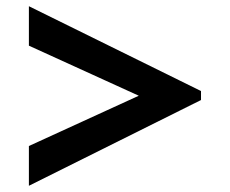

<svg xmlns="http://www.w3.org/2000/svg" viewBox="-20 -619 740 618"><path d="M627 -297 73 -21V-149L534 -360L627 -326ZM627 -297 534 -262 73 -472V-599L627 -326Z"/></svg>

Font: BioRhyme SemiExpanded
Style: Bold
Weight: 700
Width: 6
Designer: Aoife Mooney
Foundry: Aoife Mooney Type
Version: Version 1.600;gftools[0.9.33]